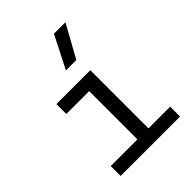

<svg xmlns="http://www.w3.org/2000/svg" viewBox="-224 -914 1033 1033"><g transform="rotate(-45 293.0 -397.5)"><path d="M82 0V-75.2H285.2V-442.4H111.3V-517.6H369.1V-75.2H534.2V0ZM275.4 -609.4 369.6 -794.9H457L354.5 -609.4Z"/></g></svg>

Font: Cascadia Code NF SemiLight
Style: Regular
Weight: 350
Monospace: yes
Designer: Aaron Bell
Foundry: Saja Typeworks
Version: Version 2404.023; ttfautohint (v1.8.4)